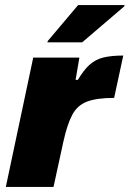

<svg xmlns="http://www.w3.org/2000/svg" viewBox="-20 -737 511 757"><path d="M3 0 111 -510H293L278 -422H287Q310 -461 333.5 -482Q357 -503 388.5 -510.5Q420 -518 466 -518L430 -351Q362 -351 323.5 -336.5Q285 -322 265 -284.5Q245 -247 230 -179L191 0ZM167 -570 168 -575 288 -717H471L470 -712L304 -570Z"/></svg>

Font: Saira ExtraBold
Style: Italic
Weight: 800
Italic angle: -12°
Designer: Hector Gatti with collaboration of the Omnibus-Type team
Foundry: Omnibus-Type
Version: Version 1.100; ttfautohint (v1.8.3)